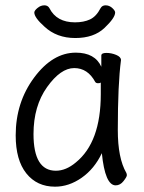

<svg xmlns="http://www.w3.org/2000/svg" viewBox="-20 -684 540 722"><path d="M187 18Q119 18 79 -32Q39 -82 39 -175Q39 -299 108.5 -392.5Q178 -486 265 -486Q337 -486 361 -433V-475Q361 -485 380 -485Q399 -485 417 -477.5Q435 -470 435 -458Q423 -368 423 -195Q423 -89 455 -34Q457 -30 457 -25Q457 -19 444.5 -3Q432 13 415 13Q375 13 363 -108Q335 -49 287 -15.5Q239 18 187 18ZM147 -584Q109 -618 109 -637Q109 -644 121 -654Q133 -664 147 -664Q160 -664 166 -653Q193 -600 262 -600Q295 -600 318.5 -611Q342 -622 358 -653Q364 -664 377 -664Q391 -664 402 -654Q413 -644 413 -637Q413 -617 373 -579Q333 -541 263 -541Q193 -541 147 -584ZM190 -42Q228 -42 265 -73Q359 -149 359 -330V-374Q357 -371 349 -371Q341 -371 338 -376Q310 -428 259 -428Q208 -428 157 -356.5Q106 -285 106 -180Q106 -42 190 -42Z"/></svg>

Font: Moon Stars Kai HW
Style: Regular
Weight: 400
Designer: GuiWonder
Version: Version 1.101